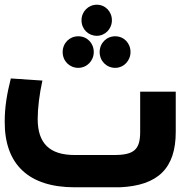

<svg xmlns="http://www.w3.org/2000/svg" viewBox="-20 -795 834 815"><path d="M391 -643C426 -643 455 -672 455 -709C455 -746 427 -775 391 -775C355 -775 326 -746 326 -709C326 -671 355 -643 391 -643ZM312 -507C349 -507 378 -537 378 -574C378 -612 350 -641 312 -641C275 -641 246 -612 246 -574C246 -536 275 -507 312 -507ZM403 -574C403 -536 432 -507 469 -507C505 -507 534 -537 534 -574C534 -612 506 -641 469 -641C432 -641 403 -612 403 -574ZM575 -406V-235C575 -160 549 -137 464 -137H297C190 -137 140 -187 140 -290C140 -334 147 -395 160 -453L26 -462C10 -399 0 -342 0 -279C-1 -97 102 0 297 0H488C652 -7 726 -82 726 -235V-406Z"/></svg>

Font: Juman SemiBold
Style: Regular
Weight: 600
Designer: Bandar Raffah (Arabic) Julieta Ulanovsky (Latin)
Foundry: Caramella
Version: Version 5.022;PS 005.022;hotconv 1.0.88;makeotf.lib2.5.64775